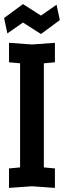

<svg xmlns="http://www.w3.org/2000/svg" viewBox="-21 -913 312 937"><path d="M23 4V-91L77 -96V-604L23 -609V-704L135 -696L247 -704V-609L193 -604V-96L247 -91V4L135 -4ZM15 -750 -1 -825 91 -893 179 -837 255 -890 271 -815 179 -747 91 -803Z"/></svg>

Font: Tektur Condensed Medium
Style: Regular
Weight: 500
Width: 3
Designer: Adam Jagosz
Foundry: Adam Jagosz
Version: Version 1.005;gftools[0.9.30]